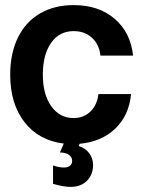

<svg xmlns="http://www.w3.org/2000/svg" viewBox="-20 -552 562 753"><path d="M292 12 289 21Q314 28 329.5 48.5Q345 69 345 95Q345 133 321 157Q297 181 257 181Q229 181 188 169V97Q212 105 231 105Q246 105 254.5 98Q263 91 263 79Q263 64 250 55Q237 46 215 46L230 11Q132 -1 76 -73Q20 -145 20 -259Q20 -342 50 -404Q80 -466 136.5 -499Q193 -532 269 -532Q367 -532 429.5 -478.5Q492 -425 502 -334H374Q369 -378 340.5 -404Q312 -430 269 -430Q213 -430 180.5 -384Q148 -338 148 -259Q148 -182 181 -135.5Q214 -89 269 -89Q308 -89 334.5 -114.5Q361 -140 366 -183H494Q486 -99 432 -47.5Q378 4 292 12Z"/></svg>

Font: Non Bureau Medium
Style: Regular
Weight: 500
Designer: Jona Saucedo
Foundry: Non Foundry
Version: Version 1.000; ttfautohint (v1.8.4)